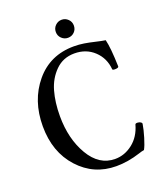

<svg xmlns="http://www.w3.org/2000/svg" viewBox="-153 -931 872 1040"><g transform="rotate(-20 282.5 -410.5)"><path d="M328 -730Q307 -730 291.5 -745Q276 -760 276 -782Q276 -804 291.5 -819Q307 -834 328 -834Q349 -834 364.5 -819Q380 -804 380 -782Q380 -760 365 -745Q350 -730 328 -730ZM337 13Q208 13 121.5 -82Q35 -177 35 -326Q35 -474 119 -575Q203 -676 341 -676Q371 -676 399 -671.5Q427 -667 460.5 -659Q494 -651 515 -648Q527 -600 530 -492Q530 -484 512.5 -483Q495 -482 494 -488Q489 -553 443.5 -596Q398 -639 330 -639Q265 -639 221 -595.5Q177 -552 159 -488.5Q141 -425 141 -346Q141 -215 196.5 -120.5Q252 -26 344 -26Q399 -26 445.5 -62.5Q492 -99 510 -164Q512 -170 523.5 -169.5Q535 -169 542 -164Q548 -160 548 -155Q543 -123 530 -80Q517 -37 506 -18Q492 -16 475 -10Q404 13 337 13Z"/></g></svg>

Font: Junicode Cond Medium
Style: Regular
Weight: 500
Width: 3
Designer: Peter S. Baker
Version: Version 2.201